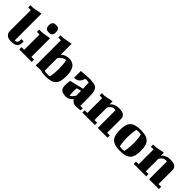

<svg xmlns="http://www.w3.org/2000/svg" viewBox="239 -1841 3013 3013"><g transform="rotate(45 1745.5 -335.0)"><path d="M10 -615H69L227 -644V-50Q266 -50 276.5 -70Q287 -90 287 -138H338Q338 -107 335 -81Q332 -55 317.5 -36Q303 -17 273 -6.5Q243 4 189 4Q152 4 128.5 -7Q105 -18 92 -33.5Q79 -49 74 -65.5Q69 -82 69 -93V-565H10Z M378 -441H437L595 -465V-51H654V0H378V-51H437V-391H378ZM437 -597Q437 -639 455 -659.5Q473 -680 516 -680Q561 -680 578 -659.5Q595 -639 595 -597Q595 -554 576.5 -534.5Q558 -515 516 -515Q473 -515 455 -534.5Q437 -554 437 -597Z M679 -615H738L896 -644V-403Q924 -427 957.5 -441Q991 -455 1028 -455Q1069 -455 1101 -442.5Q1133 -430 1154.5 -402.5Q1176 -375 1187 -330.5Q1198 -286 1198 -223Q1198 -159 1186 -114.5Q1174 -70 1146 -42.5Q1118 -15 1073.5 -3Q1029 9 965 9Q927 9 892.5 2.5Q858 -4 838 -9L738 -4V-565H679ZM1016 -401Q983 -401 951.5 -379.5Q920 -358 896 -326V-45Q913 -40 931 -38Q949 -36 965 -36Q989 -36 1003 -39Q1011 -40 1016 -42Q1021 -65 1025 -93Q1028 -117 1031 -150.5Q1034 -184 1034 -223Q1034 -271 1031 -304.5Q1028 -338 1025 -360Q1021 -386 1016 -401Z M1681 -50H1694Q1703 -50 1712 -51L1734 -53V-5Q1716 -2 1699 0Q1685 2 1669 3Q1653 4 1643 4Q1594 4 1569 -14Q1544 -32 1533 -53Q1511 -25 1482.5 -8.5Q1454 8 1417 8Q1349 8 1316 -17.5Q1283 -43 1283 -106Q1283 -128 1283.5 -148Q1284 -168 1286 -183Q1288 -201 1290 -215L1522 -272Q1521 -301 1520 -325.5Q1519 -350 1518 -367Q1516 -387 1515 -403Q1512 -404 1506 -405Q1501 -406 1491 -407Q1481 -408 1467 -408Q1458 -408 1450 -407.5Q1442 -407 1434 -406Q1431 -392 1424 -372.5Q1417 -353 1402 -335.5Q1387 -318 1362.5 -305.5Q1338 -293 1300 -293V-444Q1332 -447 1365 -450Q1394 -452 1427 -454Q1460 -456 1491 -456Q1556 -456 1593.5 -445Q1631 -434 1650.5 -407Q1670 -380 1675.5 -335Q1681 -290 1681 -223ZM1449 -46Q1469 -51 1487.5 -71.5Q1506 -92 1523 -121V-227L1447 -206Q1445 -190 1444 -173.5Q1443 -157 1443 -141Q1443 -121 1443.5 -104Q1444 -87 1446 -74Q1447 -59 1449 -46Z M1779 -431H1838L1989 -460V-390Q1991 -393 2000 -404Q2009 -415 2027 -426.5Q2045 -438 2074 -447Q2103 -456 2145 -456Q2168 -456 2191.5 -452Q2215 -448 2234.5 -437.5Q2254 -427 2266 -409Q2278 -391 2278 -362V-51H2337V0H2120V-394Q2118 -394 2114 -395Q2106 -397 2092 -397Q2071 -397 2054.5 -388.5Q2038 -380 2026 -369Q2014 -358 2006.5 -346.5Q1999 -335 1996 -329V-51H2055V0H1779V-51H1838V-381H1779Z M2551 -223Q2551 -184 2553.5 -150.5Q2556 -117 2560 -93Q2564 -64 2569 -41Q2574 -39 2582 -38Q2595 -35 2620 -35Q2644 -35 2658 -38Q2666 -39 2671 -41Q2676 -64 2680 -93Q2683 -117 2686 -150.5Q2689 -184 2689 -223Q2689 -262 2686 -295Q2683 -328 2680 -353Q2676 -381 2671 -405Q2665 -406 2657 -408Q2650 -409 2640.5 -410Q2631 -411 2620 -411Q2607 -411 2598 -410Q2589 -409 2582 -408Q2574 -406 2569 -405Q2564 -381 2560 -353Q2556 -328 2553.5 -295Q2551 -262 2551 -223ZM2387 -223Q2387 -287 2399 -331.5Q2411 -376 2439 -403.5Q2467 -431 2511 -443.5Q2555 -456 2620 -456Q2684 -456 2728.5 -443.5Q2773 -431 2801 -403.5Q2829 -376 2841 -331.5Q2853 -287 2853 -223Q2853 -159 2841 -114.5Q2829 -70 2801 -42.5Q2773 -15 2728.5 -2.5Q2684 10 2620 10Q2555 10 2511 -2.5Q2467 -15 2439 -42.5Q2411 -70 2399 -114.5Q2387 -159 2387 -223Z M2918 -431H2977L3128 -460V-390Q3130 -393 3139 -404Q3148 -415 3166 -426.5Q3184 -438 3213 -447Q3242 -456 3284 -456Q3307 -456 3330.5 -452Q3354 -448 3373.5 -437.5Q3393 -427 3405 -409Q3417 -391 3417 -362V-51H3476V0H3259V-394Q3257 -394 3253 -395Q3245 -397 3231 -397Q3210 -397 3193.5 -388.5Q3177 -380 3165 -369Q3153 -358 3145.5 -346.5Q3138 -335 3135 -329V-51H3194V0H2918V-51H2977V-381H2918Z"/></g></svg>

Font: Bigshot One
Style: Regular
Weight: 400
Designer: Gesine Todt
Foundry: Gesine Todt
Version: Version 1.000